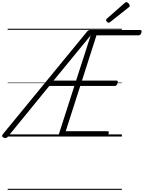

<svg xmlns="http://www.w3.org/2000/svg" viewBox="-72 -1279 1347 1799"><path d="M919 0H503Q488 0 481.5 -5.5Q475 -11 480 -23L625 -474H390L3 0Q-5 11 -15 13.5Q-25 16 -37 11Q-49 6 -51.5 -2Q-54 -10 -45 -22L742 -981Q749 -990 756.5 -994Q764 -998 776 -998H1240Q1251 -998 1253.5 -991.5Q1256 -985 1253 -973Q1249 -960 1242.5 -954Q1236 -948 1226 -948H832L696 -524H1021Q1028 -524 1030.5 -518Q1033 -512 1029 -499Q1025 -486 1019 -480Q1013 -474 1005 -474H680L544 -50H934Q945 -50 947 -44Q949 -38 945 -25Q942 -12 935.5 -6Q929 0 919 0ZM430 -524H641L778 -948ZM947 -1066Q939 -1066 930.5 -1074.5Q922 -1083 922 -1090Q922 -1093 923 -1096Q924 -1099 928 -1103L1095 -1250Q1100 -1253 1103 -1256Q1106 -1259 1111 -1259Q1118 -1259 1125.5 -1253.5Q1133 -1248 1138 -1240.5Q1143 -1233 1143 -1226Q1143 -1222 1142 -1218.5Q1141 -1215 1135 -1211L961 -1073Q956 -1070 953 -1068Q950 -1066 947 -1066ZM0 490H1070V500H0ZM0 -20H1070V0H0ZM0 -505H1070V-500H0ZM0 -1010H1070V-1000H0Z"/></svg>

Font: Playwrite MX Guides
Style: Regular
Weight: 400
Designer: Veronika Burian, José Scaglione
Foundry: TypeTogether
Version: Version 1.003